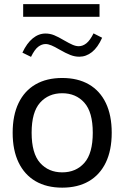

<svg xmlns="http://www.w3.org/2000/svg" viewBox="-20 -884 589 910"><path d="M451.7 -864.3H89.8V-804.4H451.7ZM86.2 -634.5 127 -614.5Q144 -649.4 161.1 -662.4Q178.2 -675.3 196 -675.3Q208.3 -675.3 223.8 -668.8Q239.3 -662.4 260.7 -649.7Q292.7 -631.3 313.7 -623.3Q334.7 -615.2 355.7 -615.2Q388.2 -615.2 415.8 -637.1Q443.4 -658.9 464.1 -705.1L423.3 -725.8Q406.7 -692.4 389.4 -678.7Q372.1 -665 353.3 -665Q339.4 -665 323.7 -671.9Q308.1 -678.7 284.9 -692.1Q256.1 -709.2 236.5 -717.2Q216.8 -725.1 195.6 -725.1Q163.3 -725.1 135.3 -702.3Q107.2 -679.4 86.2 -634.5ZM274.9 -442.1Q339.6 -442.1 379.6 -397.5Q419.7 -352.8 419.7 -254.9Q419.7 -157 379.9 -112.1Q340.1 -67.1 274.9 -67.1Q210 -67.1 169.9 -112.1Q129.9 -157 129.9 -254.9Q129.9 -352.8 170 -397.5Q210.2 -442.1 274.9 -442.1ZM274.9 -514.4Q200.9 -514.4 148.4 -484Q95.9 -453.6 68 -395.6Q40 -337.6 40 -254.9Q40 -172.1 68.1 -113.9Q96.2 -55.7 148.7 -25.1Q201.2 5.4 274.9 5.4Q348.6 5.4 401.1 -25.1Q453.6 -55.7 481.6 -113.9Q509.5 -172.1 509.5 -254.9Q509.5 -337.6 481.7 -395.6Q453.9 -453.6 401.4 -484Q348.9 -514.4 274.9 -514.4Z"/></svg>

Font: Estedad-FD-VF Thin
Style: Regular
Weight: 100
Designer: Amin Abedi
Version: Version 5.0